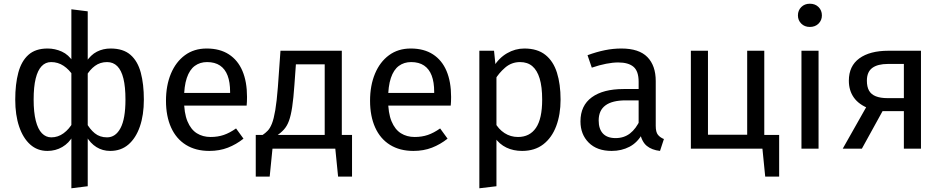

<svg xmlns="http://www.w3.org/2000/svg" viewBox="-20 -800 5070 1033"><path d="M236 -539Q276 -539 312.5 -522.5Q349 -506 374 -467V-392Q352 -426 322 -446Q292 -466 255 -466Q225 -466 204 -444Q183 -422 172 -377.5Q161 -333 161 -264Q161 -196 172.5 -150.5Q184 -105 205.5 -83Q227 -61 256 -61Q292 -61 322 -83Q352 -105 373 -142V-69Q351 -30 315 -9Q279 12 235 12Q181 12 142.5 -22.5Q104 -57 83 -119Q62 -181 62 -264Q62 -347 78.5 -409Q95 -471 133 -505Q171 -539 236 -539ZM364 -465V-750L452 -739V-463V-420V-111V-70V202L364 213V-70V-111V-422ZM575 -539Q643 -539 682 -505Q721 -471 737.5 -409Q754 -347 754 -264Q754 -181 732.5 -119Q711 -57 671 -22.5Q631 12 573 12Q532 12 499 -8.5Q466 -29 443 -69V-142Q463 -105 490 -83Q517 -61 556 -61Q602 -61 628.5 -111Q655 -161 655 -264Q655 -333 644 -377.5Q633 -422 611 -444Q589 -466 556 -466Q519 -466 491 -445.5Q463 -425 443 -390L442 -465Q468 -505 501.5 -522Q535 -539 575 -539Z M1092 -539Q1163 -539 1211.5 -507.5Q1260 -476 1284.5 -418Q1309 -360 1309 -279Q1309 -266 1308.5 -253.5Q1308 -241 1307 -232H955V-300H1218Q1218 -302 1218 -303.5Q1218 -305 1218 -306Q1218 -358 1204.5 -393.5Q1191 -429 1163.5 -447.5Q1136 -466 1094 -466Q1056 -466 1028 -445.5Q1000 -425 985 -380.5Q970 -336 970 -265Q970 -192 988.5 -147.5Q1007 -103 1039 -83Q1071 -63 1113 -63Q1152 -63 1184 -74Q1216 -85 1250 -109L1290 -54Q1251 -23 1206 -5.5Q1161 12 1106 12Q1033 12 980.5 -20.5Q928 -53 900.5 -114Q873 -175 873 -258Q873 -340 899.5 -403.5Q926 -467 975 -503Q1024 -539 1092 -539Z M1465 -67 1393 -74Q1408 -84 1420.5 -97Q1433 -110 1443 -135Q1453 -160 1461 -207Q1469 -254 1475 -331L1489 -527H1819V0H1393V-74H1727V-454H1572L1564 -343Q1559 -271 1552 -224.5Q1545 -178 1534.5 -149.5Q1524 -121 1507 -102.5Q1490 -84 1465 -67ZM1748 -74H1874V150H1799L1784 0H1748ZM1482 -74V0H1446L1431 150H1356V-74Z M2190 -539Q2261 -539 2309.5 -507.5Q2358 -476 2382.5 -418Q2407 -360 2407 -279Q2407 -266 2406.5 -253.5Q2406 -241 2405 -232H2053V-300H2316Q2316 -302 2316 -303.5Q2316 -305 2316 -306Q2316 -358 2302.5 -393.5Q2289 -429 2261.5 -447.5Q2234 -466 2192 -466Q2154 -466 2126 -445.5Q2098 -425 2083 -380.5Q2068 -336 2068 -265Q2068 -192 2086.5 -147.5Q2105 -103 2137 -83Q2169 -63 2211 -63Q2250 -63 2282 -74Q2314 -85 2348 -109L2388 -54Q2349 -23 2304 -5.5Q2259 12 2204 12Q2131 12 2078.5 -20.5Q2026 -53 1998.5 -114Q1971 -175 1971 -258Q1971 -340 1997.5 -403.5Q2024 -467 2073 -503Q2122 -539 2190 -539Z M2801 -539Q2871 -539 2914 -505Q2957 -471 2976.5 -409Q2996 -347 2996 -264Q2996 -184 2972.5 -121.5Q2949 -59 2903 -23.5Q2857 12 2789 12Q2742 12 2704.5 -6Q2667 -24 2641 -61L2642 -142Q2662 -105 2694.5 -84Q2727 -63 2767 -63Q2830 -63 2863.5 -112Q2897 -161 2897 -264Q2897 -333 2883.5 -377.5Q2870 -422 2844 -444Q2818 -466 2778 -466Q2732 -466 2697.5 -436Q2663 -406 2643 -371L2635 -440Q2664 -488 2708 -513.5Q2752 -539 2801 -539ZM2559 -527H2638L2647 -439L2651 -400V202L2559 213Z M3323 -539Q3418 -539 3463 -493Q3508 -447 3508 -364V-123Q3508 -89 3520 -74.5Q3532 -60 3552 -52L3531 12Q3487 7 3460 -15Q3433 -37 3423 -86L3416 -123V-360Q3416 -417 3388.5 -440.5Q3361 -464 3306 -464Q3277 -464 3241 -457Q3205 -450 3164 -436L3141 -503Q3190 -521 3234.5 -530Q3279 -539 3323 -539ZM3335 -321H3431V-260H3347Q3274 -260 3237.5 -233Q3201 -206 3201 -152Q3201 -106 3224 -81.5Q3247 -57 3292 -57Q3337 -57 3369.5 -82Q3402 -107 3425 -157L3437 -82Q3410 -33 3367 -10.5Q3324 12 3271 12Q3192 12 3147.5 -32.5Q3103 -77 3103 -147Q3103 -232 3164 -276.5Q3225 -321 3335 -321Z M4000 -75V-527H4092V0H3697V-527H3789V-75ZM4046 -74H4172V150H4097L4082 0H4046Z M4292 -527H4384V0H4292ZM4337 -780Q4366 -780 4384 -762Q4402 -744 4402 -717Q4402 -691 4384 -673Q4366 -655 4337 -655Q4309 -655 4291 -673Q4273 -691 4273 -717Q4273 -744 4291 -762Q4309 -780 4337 -780Z M4760 -527H4935V0H4843V-456H4758Q4702 -456 4673 -434.5Q4644 -413 4644 -366Q4644 -333 4655.5 -312.5Q4667 -292 4692 -282Q4717 -272 4756 -272H4859V-202H4712L4656 -216Q4601 -237 4574 -275Q4547 -313 4547 -366Q4547 -445 4603.5 -486Q4660 -527 4760 -527ZM4514 0 4648 -237 4736 -216 4617 0Z"/></svg>

Font: Fira Sans Variable
Style: Regular
Weight: 400
Designer: Carrois Corporate & Edenspiekermann AG
Foundry: Carrois Corporate GbR & Edenspiekermann AG
Version: Version 4.202